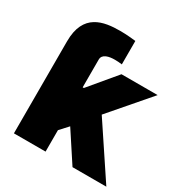

<svg xmlns="http://www.w3.org/2000/svg" viewBox="-167 -844 923 970"><g transform="rotate(30 294.5 -358.5)"><path d="M391.6 0H588.9L386.7 -303.7L582 -530.3H371.1L241.2 -375H234.4V-537.1C234.4 -569.3 272.5 -577.1 305.7 -577.1C320.3 -577.1 334 -576.2 347.7 -574.2V-710.9C327.1 -712.9 295.9 -716.8 256.8 -716.8C160.2 -716.8 49.8 -699.2 49.8 -537.1V0H234.4V-125L278.3 -172.9Z"/></g></svg>

Font: Pretendard Black
Style: Regular
Weight: 900
Designer: Base glyphs from Inter by Rasmus Andersson; Hangeul glyphs from Noto Sans CJK(Source Han Sans) by Jang Soo-young and Kan
Foundry: Kil Hyung-jin
Version: Version 1.309;Glyphs 3.2 (3225)